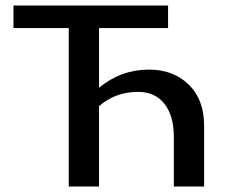

<svg xmlns="http://www.w3.org/2000/svg" viewBox="-20 -678 848 698"><path d="M522 -425Q610 -425 666 -370.5Q722 -316 722 -222V0H612V-179Q612 -257 578 -300.5Q544 -344 481 -344Q400 -344 340 -292V0H230V-576H29V-658H591V-576H340V-359Q420 -425 522 -425Z"/></svg>

Font: EauTestText Semibold
Style: Regular
Weight: 600
Designer: Christian Thalmann (Catharsis Fonts)
Version: Version 0.001;PS 000.001;hotconv 1.0.88;makeotf.lib2.5.64775